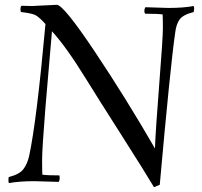

<svg xmlns="http://www.w3.org/2000/svg" viewBox="-20 -753 839 798"><path d="M224 3 123 0Q60 0 17 8Q15 4 15 -5L16 -17Q60 -28 76.5 -49Q93 -70 101 -104Q132 -247 169 -653Q143 -682 127.5 -690Q112 -698 67 -703Q65 -707 65 -715.5Q65 -724 69 -729Q88 -728 113 -728L216 -733Q244 -733 374 -538.5Q504 -344 624 -136Q627 -215 642 -405.5Q657 -596 657 -634Q657 -672 656 -693Q635 -696 583 -696Q580 -701 580 -708Q580 -715 584 -723L680 -720Q743 -720 785 -728Q787 -725 787 -717L785 -703Q741 -692 726.5 -672Q712 -652 708 -616Q688 -478 644 15L620 25Q589 -28 484.5 -192Q380 -356 340 -421Q255 -559 196 -623Q193 -585 183.5 -477.5Q174 -370 169 -308Q155 -134 155 -88.5Q155 -43 156 -27Q176 -24 227 -24Q228 -20 228 -11.5Q228 -3 224 3Z"/></svg>

Font: Rosarivo
Style: Italic
Weight: 400
Version: Version 1.003